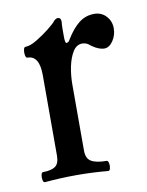

<svg xmlns="http://www.w3.org/2000/svg" viewBox="-59 -476 402 524"><g transform="rotate(-10 142.0 -213.5)"><path d="M24 4Q20 4 18.5 -3Q17 -10 18.5 -17Q20 -24 24 -24Q47 -24 58 -32Q69 -40 69 -62V-285Q69 -339 36 -339Q32 -339 30.5 -346.5Q29 -354 30.5 -361.5Q32 -369 36 -369Q49 -369 68 -380.5Q87 -392 104 -405.5Q121 -419 125 -425Q131 -431 136 -431Q145 -431 145 -420Q144 -409 144 -398.5Q144 -388 144 -378Q144 -360 148 -360Q154 -360 158 -368Q175 -396 193.5 -410.5Q212 -425 236 -425Q256 -425 269 -411Q282 -397 282 -377Q282 -358 271.5 -342.5Q261 -327 247 -327Q241 -327 232.5 -330Q224 -333 214 -340Q206 -347 200.5 -349Q195 -351 190 -351Q174 -351 164 -335Q154 -319 149 -295Q144 -271 144 -245V-62Q144 -40 158 -32Q172 -24 200 -24Q204 -24 205.5 -17Q207 -10 205.5 -3Q204 4 200 4Q178 2 156.5 1Q135 0 112 0Q90 0 68.5 1Q47 2 24 4Z"/></g></svg>

Font: Junicode Two Beta Condensed
Style: Regular
Weight: 400
Width: 3
Designer: Peter S. Baker
Foundry: Briery Creek Software
Version: Version 1.053; ttfautohint (v1.8.4)